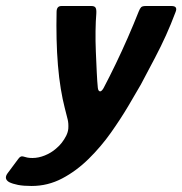

<svg xmlns="http://www.w3.org/2000/svg" viewBox="-123 -492 606 638"><path d="M-18 126Q-45 126 -63 122.5Q-81 119 -93 113Q-111 102 -98 84L-63 37Q-55 25 -46 28Q-39 30 -32.5 31.5Q-26 33 -15 33Q5 33 26 24.5Q47 16 63 2Q74 -7 82.5 -18Q91 -29 97 -41Q103 -53 104 -65Q105 -82 102 -94.5Q99 -107 92 -134Q85 -161 79 -197Q73 -233 69.5 -275.5Q66 -318 65 -363Q64 -408 65 -452Q65 -472 81 -472H181Q191 -472 194.5 -466.5Q198 -461 197 -446Q195 -423 194.5 -389.5Q194 -356 195.5 -320Q197 -284 198.5 -252Q200 -220 202 -201Q203 -190 208.5 -188.5Q214 -187 221 -199Q241 -237 261.5 -279.5Q282 -322 301.5 -366.5Q321 -411 338 -454Q342 -464 346 -468Q350 -472 361 -472H447Q469 -472 460 -451Q445 -411 428.5 -374.5Q412 -338 391.5 -299Q371 -260 345 -211Q329 -183 303.5 -140Q278 -97 245.5 -51Q213 -5 172 35.5Q131 76 83.5 101Q36 126 -18 126Z"/></svg>

Font: Glory
Style: Bold Italic
Weight: 700
Italic angle: -12°
Version: Version 1.011